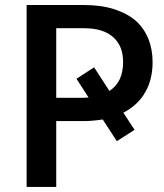

<svg xmlns="http://www.w3.org/2000/svg" viewBox="-20 -740 650 760"><path d="M352.5 -473.6 413.1 -379.9Q440.9 -398.4 454.1 -426.8Q467.3 -456.1 467.3 -493.7Q467.3 -525.4 458 -549.8Q448.2 -574.7 428.7 -592.3Q408.7 -610.4 379.4 -619.6Q349.6 -628.4 309.6 -628.4H202.6V-353H309.6Q316.9 -353 320.3 -353.5Q327.1 -353.5 330.6 -354L282.7 -428.2ZM85.4 -720.2H309.6Q380.9 -720.2 432.1 -703.6Q484.4 -686.5 517.6 -657.7Q549.8 -628.9 567.4 -585.9Q584 -544.9 584 -493.7Q584 -425.8 555.2 -375.5Q526.4 -324.2 468.3 -293.9L512.7 -226.1L442.4 -181.2L386.7 -267.1Q369.1 -264.2 350.1 -262.7Q332.5 -260.7 309.6 -260.7H202.6V0H85.4Z"/></svg>

Font: Lato-SemiBold
Style: Regular
Weight: 500
Designer: Lukasz Dziedzic with Adam Twardoch and Botio Nikoltchev
Foundry: tyPoland Lukasz Dziedzic
Version: ""